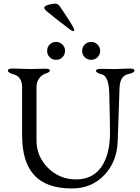

<svg xmlns="http://www.w3.org/2000/svg" viewBox="-20 -1034 778 1068"><path d="M369.1 -870.1Q284.2 -934.1 238.8 -972.2Q225.6 -984.4 226.1 -992.2Q226.1 -1000 248 -1006.8Q270 -1013.7 286.1 -1013.7Q302.2 -1013.7 311 -1001Q393.1 -881.8 393.1 -867.2Q393.1 -860.8 387.2 -860.8Q381.3 -860.8 369.1 -870.1ZM327.6 -786.1Q341.8 -771.5 341.8 -751Q341.8 -730 327.1 -715.3Q312.5 -701.2 292 -701.2Q271 -701.2 256.3 -715.8Q241.7 -730.5 242.2 -751Q242.2 -772 256.3 -786.6Q271 -800.8 292 -800.8Q313 -800.8 327.6 -786.1ZM537.1 -751Q537.1 -730 522.5 -715.3Q507.8 -701.2 486.8 -701.2Q465.8 -701.2 451.2 -715.8Q436.5 -730.5 437 -751Q436.5 -771.5 451.2 -786.1Q465.8 -800.8 486.8 -800.8Q507.8 -800.8 522.5 -786.1Q537.1 -771.5 537.1 -751ZM728 -642.1Q728 -628.9 694.8 -622.1Q647.9 -613.3 645 -546.9Q644 -535.6 634.8 -250Q630.9 -133.8 559.6 -59.6Q488.3 14.6 379.9 14.2Q237.8 14.2 170.4 -59.6Q103 -133.3 103 -280.8V-546.9Q103 -606.9 57.1 -620.1Q23.9 -628.9 23.9 -641.1Q23.9 -653.3 53.2 -652.8L148.9 -649.9L229 -651.9Q257.8 -651.9 257.8 -642.1Q257.8 -632.8 234.4 -625Q210.9 -617.2 196.8 -596.7Q182.6 -576.2 183.1 -548.8V-252.9Q183.1 -163.1 247.6 -99.6Q312 -36.1 403.8 -36.1Q495.6 -36.1 543.9 -105.5Q591.8 -174.8 591.8 -295.9Q591.8 -356.9 587.9 -511.2Q585.9 -609.4 546.9 -620.1Q513.7 -628.9 514.2 -640.1Q514.2 -651.4 543 -650.9L618.2 -649.9L699.2 -652.8Q728 -652.8 728 -642.1Z"/></svg>

Font: EBGaramond
Style: Regular
Weight: 400
Version: Version 000.012g